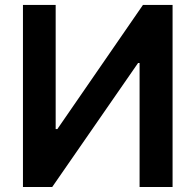

<svg xmlns="http://www.w3.org/2000/svg" viewBox="-20 -747 781 767"><path d="M71.7 -727.3H202.4V-231.5H209.2L551.1 -727.3H669.4V0H537.6V-495.4H531.6L188.6 0H71.7Z"/></svg>

Font: DeltaSans SemiBold
Style: Regular
Weight: 600
Designer: Rasmus Andersson
Foundry: rsms
Version: Version 3.012